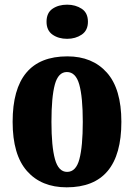

<svg xmlns="http://www.w3.org/2000/svg" viewBox="-20 -791 573 821"><path d="M265 10Q157 10 95.5 -59.5Q34 -129 34 -270Q34 -550 268 -550Q375 -550 437 -480.5Q499 -411 499 -270Q499 10 265 10ZM267 -56Q305 -56 319.5 -110.5Q334 -165 334 -270Q334 -376 319 -429.5Q304 -483 266 -483Q229 -483 214.5 -429.5Q200 -376 200 -270Q200 -165 215 -110.5Q230 -56 267 -56ZM267 -625Q230 -625 204.5 -643Q179 -661 179 -698Q179 -736 204.5 -753.5Q230 -771 267 -771Q303 -771 329.5 -753.5Q356 -736 356 -698Q356 -661 329.5 -643Q303 -625 267 -625Z"/></svg>

Font: Noto Serif ExtraCondensed Black
Style: Regular
Weight: 900
Width: 2
Designer: Monotype Design Team
Foundry: Monotype Imaging Inc.
Version: Version 2.015; ttfautohint (v1.8.4.7-5d5b)